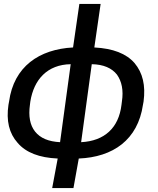

<svg xmlns="http://www.w3.org/2000/svg" viewBox="-20 -790 800 975"><path d="M273 15 245 165H353L380 15C554 8 680 -80 706 -258L709 -274C720 -356 705 -420 663 -470C621 -518 554 -544 459 -549L491 -770H383L351 -549C179 -540 50 -452 26 -274L23 -258C11 -177 26 -113 70 -64C112 -15 180 11 273 15ZM132 -258 134 -274C152 -387 221 -462 339 -464L285 -68C227 -71 185 -88 158 -122C132 -155 124 -200 132 -258ZM599 -274 597 -258C583 -140 510 -74 392 -68L446 -464C506 -463 548 -444 574 -411C598 -377 608 -332 599 -274Z"/></svg>

Font: Cheyenne Sans Medium
Style: Italic
Weight: 500
Italic angle: -8.13011°
Designer: The Public Sans project authors (U.S. Web Design System), Libre Franklin designed by Pablo Impallari and Rodrigo Fuenzal
Foundry: The Cheyenne Sans Project Authors
Version: Version 2.007